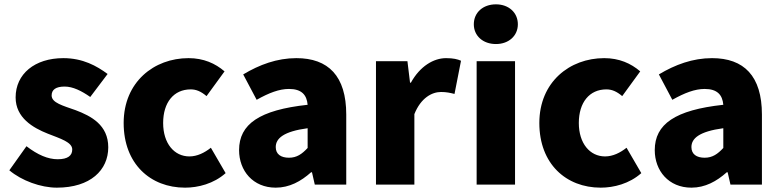

<svg xmlns="http://www.w3.org/2000/svg" viewBox="-20 -851 3597 885"><path d="M242 14C397 14 479 -67 479 -172C479 -275 400 -316 329 -343C270 -364 218 -377 218 -411C218 -438 238 -452 278 -452C316 -452 356 -432 396 -404L476 -510C426 -547 362 -583 272 -583C140 -583 52 -510 52 -402C52 -308 132 -262 200 -235C258 -212 313 -196 313 -162C313 -134 293 -117 246 -117C201 -117 154 -137 102 -177L23 -66C80 -18 168 14 242 14Z M833 14C893 14 965 -4 1020 -53L952 -170C923 -147 889 -130 853 -130C783 -130 732 -190 732 -284C732 -379 781 -439 859 -439C884 -439 906 -430 932 -408L1015 -522C972 -559 918 -583 849 -583C690 -583 550 -473 550 -284C550 -96 673 14 833 14Z M1251 14C1314 14 1367 -15 1414 -57H1418L1431 0H1576V-323C1576 -501 1493 -583 1346 -583C1257 -583 1176 -553 1101 -508L1163 -391C1220 -423 1267 -441 1312 -441C1370 -441 1394 -414 1398 -368C1176 -344 1082 -279 1082 -159C1082 -64 1146 14 1251 14ZM1312 -124C1275 -124 1251 -140 1251 -173C1251 -213 1287 -245 1398 -260V-169C1372 -141 1348 -124 1312 -124Z M1713 0H1890V-325C1920 -400 1971 -427 2013 -427C2038 -427 2055 -423 2075 -418L2105 -571C2089 -578 2070 -583 2036 -583C1979 -583 1916 -546 1874 -470H1870L1858 -569H1713Z M2177 0H2354V-569H2177ZM2266 -648C2325 -648 2367 -686 2367 -739C2367 -793 2325 -831 2266 -831C2206 -831 2164 -793 2164 -739C2164 -686 2206 -648 2266 -648Z M2749 14C2809 14 2881 -4 2936 -53L2868 -170C2839 -147 2805 -130 2769 -130C2699 -130 2648 -190 2648 -284C2648 -379 2697 -439 2775 -439C2800 -439 2822 -430 2848 -408L2931 -522C2888 -559 2834 -583 2765 -583C2606 -583 2466 -473 2466 -284C2466 -96 2589 14 2749 14Z M3167 14C3230 14 3283 -15 3330 -57H3334L3347 0H3492V-323C3492 -501 3409 -583 3262 -583C3173 -583 3092 -553 3017 -508L3079 -391C3136 -423 3183 -441 3228 -441C3286 -441 3310 -414 3314 -368C3092 -344 2998 -279 2998 -159C2998 -64 3062 14 3167 14ZM3228 -124C3191 -124 3167 -140 3167 -173C3167 -213 3203 -245 3314 -260V-169C3288 -141 3264 -124 3228 -124Z"/></svg>

Font: Noto Sans CJK JP Black
Style: Regular
Weight: 900
Designer: Ryoko NISHIZUKA (kana & ideographs); Paul D. Hunt (Latin, Greek & Cyrillic); Wenlong ZHANG (bopomofo); Sandoll Communica
Foundry: Adobe Systems Incorporated
Version: Version 1.004;PS 1.004;hotconv 1.0.82;makeotf.lib2.5.63406